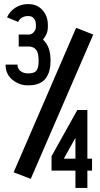

<svg xmlns="http://www.w3.org/2000/svg" viewBox="-20 -820 490 942"><path d="M350.1 -143.6 293 -41.5H350.1ZM353.5 -683.6 437.5 -650.4 130.9 57.6 46.9 25.4ZM120.1 -460Q149.4 -460 159.4 -474.4Q169.4 -488.8 169.4 -519V-524.4Q169.4 -561.5 156.5 -576.7Q143.6 -591.8 120.1 -591.8H71.8V-650.4H120.6Q135.7 -650.4 146 -662.6Q156.2 -674.8 156.2 -687V-698.2Q156.2 -716.8 146.7 -729Q137.2 -741.2 120.1 -741.2H115.2Q99.6 -741.2 86.9 -732.9Q74.2 -724.6 69.3 -712.4L14.6 -734.9Q27.3 -764.6 55.4 -782.2Q83.5 -799.8 115.2 -799.8H120.1Q162.1 -799.8 188.5 -770.5Q214.8 -741.2 214.8 -698.2V-687Q214.8 -653.8 190.9 -625.5Q228 -592.3 228 -524.4V-519Q228 -495.6 223.1 -476.1Q218.3 -456.5 206.8 -439Q195.3 -421.4 173.3 -411.4Q151.4 -401.4 120.1 -401.4H115.2Q74.2 -401.4 40.8 -428.7Q7.3 -456.1 7.3 -502.9H65.9Q65.9 -482.4 81.1 -471.2Q96.2 -460 115.2 -460ZM232.9 -53.7 359.4 -280.3H408.7V-41.5H431.6V17.1H408.7V102.1H350.1V17.1H232.9Z"/></svg>

Font: Anka/Coder Narrow
Style: Bold
Weight: 700
Width: 3
Monospace: yes
Version: Version 001.100